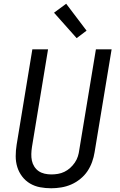

<svg xmlns="http://www.w3.org/2000/svg" viewBox="-20 -999 640 1027"><path d="M254 8Q223 8 194 2.5Q165 -3 140.5 -17.5Q116 -32 98.5 -55Q81 -78 72.5 -105.5Q64 -133 64 -163.5Q64 -194 69 -225L153 -735H237L151 -213Q148 -194 147.5 -175.5Q147 -157 150.5 -140Q154 -123 163.5 -108Q173 -93 187 -83.5Q201 -74 218.5 -70Q236 -66 255 -66Q272 -66 290 -69Q308 -72 324.5 -80Q341 -88 355 -100.5Q369 -113 380 -129Q391 -145 396.5 -162.5Q402 -180 404 -197L493 -735H577L486 -185Q482 -159 472.5 -132.5Q463 -106 447.5 -83Q432 -60 409 -41.5Q386 -23 360.5 -12Q335 -1 307.5 3.5Q280 8 254 8ZM390 -795 269 -931 334 -979 443 -835Z"/></svg>

Font: Iosevka Aile Oblique
Style: Regular
Weight: 400
Italic angle: -9°
Designer: Belleve Invis
Foundry: Belleve Invis
Version: Version 31.1.0; ttfautohint (v1.8.4)